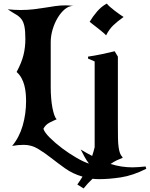

<svg xmlns="http://www.w3.org/2000/svg" viewBox="-20 -772 839 1075"><path d="M413 261Q421 250 428 239Q435 228 442 217Q387 201 345 171Q303 141 266 112Q229 83 192.5 61Q156 39 113 39Q81 39 48 45Q88 -3 107 -68.5Q126 -134 126 -206Q126 -227 124 -249.5Q122 -272 116.5 -293.5Q111 -315 100.5 -334.5Q90 -354 73 -369Q101 -421 111.5 -464Q122 -507 122 -553Q122 -600 116.5 -625.5Q111 -651 99 -666Q87 -681 68.5 -691.5Q50 -702 23 -720Q42 -718 59.5 -717Q77 -716 94 -716Q134 -716 168 -720Q202 -724 232 -729Q262 -734 290 -738Q318 -742 347 -742Q367 -742 390 -739Q365 -739 342.5 -720Q320 -701 302.5 -671.5Q285 -642 274.5 -606.5Q264 -571 264 -537V-284Q264 -251 266.5 -221.5Q269 -192 273.5 -168.5Q278 -145 284 -128Q290 -111 297 -104Q280 -97 257.5 -85.5Q235 -74 223 -51Q229 -31 258.5 -1.5Q288 28 327 57.5Q366 87 407.5 111Q449 135 478 144Q465 127 452.5 104.5Q440 82 432 65Q449 76 465 84.5Q481 93 496 101Q500 89 503.5 77Q507 65 510 52V-428L473 -444V-455Q508 -460 549 -468.5Q590 -477 622 -485L640 -455V-78Q640 -33 640.5 -1.5Q641 30 644 51.5Q647 73 652 86Q657 99 666 108V112Q652 117 635 125Q618 133 599 146Q659 165 722 165Q739 165 757 163.5Q775 162 795 160L799 173Q723 211 657 221Q591 231 537 231Q526 231 516.5 230.5Q507 230 498 229Q485 241 472.5 254.5Q460 268 448 283ZM482 -650Q499 -679 523.5 -707.5Q548 -736 578 -752Q584 -744 596.5 -733Q609 -722 623.5 -711Q638 -700 651.5 -690.5Q665 -681 672 -677Q638 -653 614.5 -630.5Q591 -608 574 -574Q568 -581 555.5 -591.5Q543 -602 529 -613Q515 -624 502 -634Q489 -644 482 -650Z"/></svg>

Font: New Rocker
Style: Regular
Weight: 400
Designer: Pablo Impallari, Brenda Gallo, Rodrigo Fuenzalida
Foundry: Pablo Impallari, Brenda Gallo, Rodrigo Fuenzalida
Version: Version 1.000; ttfautohint (v0.93) -l 8 -r 50 -G 200 -x 14 -